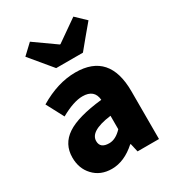

<svg xmlns="http://www.w3.org/2000/svg" viewBox="-208 -991 1022 1125"><g transform="rotate(-30 303.0 -429.0)"><path d="M216 14Q139 14 92 -37Q47 -85 47 -159Q47 -250 122 -300Q197 -350 363 -368Q357 -441 277 -441Q217 -441 128 -391L66 -508Q191 -583 311 -583Q541 -583 541 -323V-161V0H396L383 -57H379Q300 14 216 14ZM277 -124Q321 -124 363 -169V-260Q285 -250 248 -226Q216 -205 216 -173Q216 -124 277 -124ZM227 -661 104 -809 171 -872 315 -770H319L465 -872L531 -809L469 -735L408 -661Z"/></g></svg>

Font: GenSekiGothic TW H
Style: Regular
Weight: 900
Version: Version 1.501;PS 1;hotconv 16.6.51;makeotf.lib2.5.65220